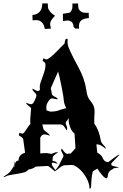

<svg xmlns="http://www.w3.org/2000/svg" viewBox="-90 -1059 736 1149"><path d="M360.8 -887.7 350.1 -898.4Q348.6 -936.5 311 -936.5Q306.2 -936.5 287.1 -932.6L286.1 -976.6Q324.7 -981 331.1 -985.8V-986.8Q343.3 -1002 343.3 -1017.6V-1037.6L377 -1038.6Q377.9 -1010.3 382.1 -1003.7Q386.2 -997.1 392.1 -991.7V-992.7Q402.3 -982.4 421.9 -982.4H440.9L441.9 -950.7Q382.8 -947.8 382.8 -904.8V-887.7ZM124 -938.5 105 -937.5 104 -968.8Q163.1 -975.6 163.1 -1038.6H195.8Q195.8 -1010.3 201.2 -1002Q206.5 -993.7 210.7 -988.8Q214.8 -983.9 215.6 -982.9Q216.3 -981.9 217.8 -981Q222.7 -975.6 239.3 -964.8Q210 -935.5 210 -916.5Q210 -907.7 214.8 -887.7L178.2 -885.7Q173.8 -912.6 160.2 -925.5Q146.5 -938.5 129.9 -938.5ZM543 -168Q511.2 -194.8 495.1 -194.8H486.8L492.2 -145Q516.6 -134.3 526.4 -110.4Q535.2 -88.9 558.1 -88.9Q559.1 -88.9 587.9 -111.3Q616.7 -133.8 626 -133.8Q620.6 -127 607.4 -114.3Q575.2 -81.5 575.2 -79.1Q575.2 -76.7 577.1 -71.8V-70.8Q580.6 -65.4 609.9 -60.1L620.1 -58.1Q620.1 -55.7 608.4 -54.7Q596.7 -53.7 592.3 -52.2Q587.9 -50.8 586.4 -49.3Q585 -47.9 583.5 -46.1Q582 -44.4 575.4 -41.7Q568.8 -39.1 562.7 -29.8Q556.6 -20.5 555.7 -12.7Q554.2 7.8 546.9 7.8Q537.6 7.8 521 -11.2Q504.4 -30.3 493.2 -49.8L469.2 -36.1Q458.5 -31.2 455.1 57.1Q455.1 67.4 445.8 70.8Q445.8 38.6 426.3 4.2Q406.7 -30.3 381.1 -51Q355.5 -71.8 341.3 -71.8Q327.1 -71.8 293 -69.8L276.9 -63Q276.4 -63 258.1 -48.1Q239.7 -33.2 232.9 -33.2L236.8 -37.1H235.8Q233.9 -37.1 217.3 -51.5Q200.7 -65.9 194.8 -65.9L124 -62Q108.9 -49.3 79.1 -43.9Q71.8 -31.2 46.6 -25.4Q21.5 -19.5 -10.3 -14.9Q-42 -10.3 -51.5 -5.1Q-61 0 -64.5 0Q-67.9 0 -69.8 -1Q-41 -18.1 -28.8 -32.2L-10.7 -58.1Q-6.8 -63.5 -5.4 -77.1Q-3.9 -90.8 -1 -94.2Q-2.9 -76.2 -2.9 -67.1Q-2.9 -58.1 -1 -56.2V-65.9Q-1 -97.2 21 -98.1Q21 -133.3 60.1 -145L48.8 -226.1Q47.4 -234.9 22.9 -249L25.9 -264.2Q41 -258.8 43 -258.8Q52.2 -258.8 67.6 -284.4Q83 -310.1 91.8 -315.9Q90.8 -326.2 90.8 -344.2L96.2 -410.2Q96.2 -414.6 81.8 -424.8Q67.4 -435.1 66.9 -441.9V-443.8Q87.4 -435.1 97.2 -435.1Q106.9 -435.1 117.4 -457.3Q127.9 -479.5 127.9 -487.8Q127.9 -496.1 116.2 -506.8Q101.1 -521 105 -528.8Q129.4 -514.2 135.7 -514.2Q142.1 -514.2 148.9 -521Q147.9 -524.9 147.9 -540.8Q147.9 -556.6 165 -600.1Q182.1 -643.6 182.1 -668L181.2 -680.2Q181.2 -683.1 165 -695.8L169.9 -710Q184.6 -703.1 186 -703.1Q204.1 -703.1 261.7 -763.7Q285.6 -789.1 295.9 -796.9Q295.9 -806.6 303.2 -826.2H314.9Q314 -820.3 314 -807.1Q314 -793.9 319.8 -777.3Q325.7 -760.7 344 -723.9Q362.3 -687 377.9 -659.2Q417 -587.9 426.3 -522Q431.6 -481.9 443.4 -465.8Q455.1 -449.7 461.4 -441.4Q476.1 -421.4 476.1 -390.1L474.1 -351.1V-319.8Q503.9 -278.8 513.2 -217.8Q516.1 -203.1 536.1 -184.1Q542 -178.2 542 -170.9ZM313 -138.2 318.8 -139.2 334 -141.1 361.8 -171.9 356 -259.8Q338.9 -272.5 329.8 -297.9Q320.8 -323.2 320.8 -335.7Q320.8 -348.1 321.5 -350.1Q322.3 -352.1 322.3 -353L307.1 -332Q303.2 -326.7 303.2 -322.5Q303.2 -318.4 307.6 -307.9Q312 -297.4 312 -289.6Q312 -281.7 309.1 -278.8Q294.9 -302.2 288.3 -308.1Q281.7 -314 272 -314H163.1L169.9 -287.1Q171.4 -280.8 189.2 -267.8Q207 -254.9 208 -247.1Q186.5 -254.9 177.2 -254.9Q168 -254.9 160.2 -249L150.9 -235.8V-141.1L188 -143.1L218.3 -138.2Q220.2 -138.2 231.2 -143.1Q242.2 -147.9 249 -147.9Q255.9 -147.9 257.8 -147Q238.8 -135.3 232.7 -129.2Q226.6 -123 225.1 -116.2V-105L224.1 -102.1Q224.1 -95.2 231.4 -94.7Q247.6 -92.8 253.9 -79.1Q231.9 -85.9 225.6 -85.9Q219.2 -85.9 220 -76.4Q220.7 -66.9 241.2 -41Q258.8 -60.5 262.9 -70.6Q267.1 -80.6 278.6 -101.6Q290 -122.6 290 -126.5Q290 -130.4 283 -142.8Q275.9 -155.3 275.9 -160.4Q275.9 -165.5 280.3 -168.9Q300.8 -138.2 313 -138.2ZM251 -464.8 222.2 -470.2Q211.9 -470.2 203.1 -458Q187 -436 187 -419.4Q187 -402.8 188 -398.9L210 -391.1Q242.7 -391.1 261.2 -398.2Q279.8 -405.3 290 -407.2L306.2 -412.1Q292 -441.9 292 -456.8Q292 -471.7 278.6 -539.6Q265.1 -607.4 257.8 -630.9L214.8 -533.2V-522.9Q217.3 -520.5 219.2 -502.9V-499Q221.2 -486.8 242.2 -478Q254.9 -471.2 254.9 -466.8Q254.9 -464.8 251 -464.8Z"/></svg>

Font: Eater Caps
Style: Regular
Weight: 400
Version: Version 001.002